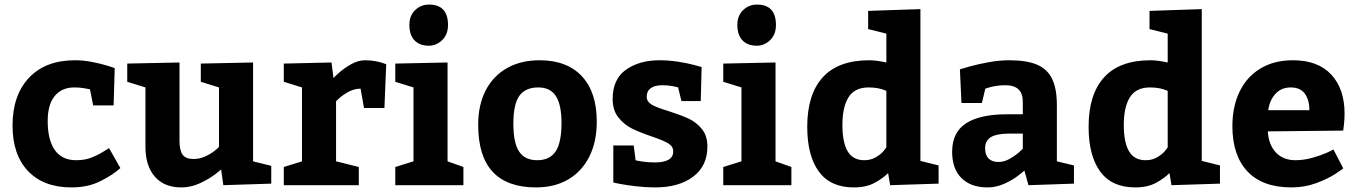

<svg xmlns="http://www.w3.org/2000/svg" viewBox="-20 -815 5973 845"><path d="M294.9 9.8Q171.9 9.8 103.5 -62Q35.2 -133.8 35.2 -262.2Q35.2 -396 107.7 -472.9Q180.2 -549.8 310.1 -549.8Q348.1 -549.8 387 -542Q425.8 -534.2 451.9 -526.1Q478 -518.1 484.9 -515.1L480 -351.1H390.1L376 -421.9Q371.1 -422.9 351.6 -426.5Q332 -430.2 307.1 -430.2Q252 -430.2 220.9 -392.6Q189.9 -355 189.9 -282.2Q189.9 -199.2 221.4 -154.5Q252.9 -109.9 314.9 -109.9Q354 -109.9 383.5 -121.8Q413.1 -133.8 433.1 -146.5Q453.1 -159.2 460 -163.1L509.8 -75.2Q476.1 -44.9 421.6 -17.6Q367.2 9.8 294.9 9.8Z M540 -535.2 770 -540V-194.8Q770 -152.8 783.9 -134Q797.9 -115.2 831.1 -115.2Q859.9 -115.2 884.8 -127.2Q909.7 -139.2 926.8 -153.1Q943.8 -167 943.8 -168.9V-430.2L863.8 -455.1V-535.2L1093.8 -540V-105L1173.8 -85V-6.8L962.9 0L953.1 -69.8Q953.1 -67.9 925.5 -46.9Q897.9 -25.9 858.9 -8.1Q819.8 9.8 777.8 9.8Q702.6 9.8 661.4 -37.6Q620.1 -85 620.1 -168.9V-430.2L540 -455.1Z M1586.9 -549.8Q1610.8 -549.8 1631.8 -545.9Q1652.8 -542 1664.8 -537.6Q1676.8 -533.2 1679.7 -532.2L1671.9 -339.8H1582L1566.9 -424.8Q1541 -424.8 1516.8 -412.4Q1492.7 -399.9 1475.8 -385Q1459 -370.1 1459 -369.1V-105L1559.1 -80.1V0H1229V-80.1L1309.1 -105V-430.2L1229 -455.1V-535.2L1439 -540L1447.8 -471.2Q1447.8 -473.1 1471.2 -494.1Q1494.6 -515.1 1525.6 -532.5Q1556.6 -549.8 1586.9 -549.8Z M1867.7 -794.9Q1951.7 -794.9 1951.7 -705.1Q1951.7 -663.1 1926 -638.4Q1900.4 -613.8 1867.7 -613.8Q1826.7 -613.8 1804.2 -637.5Q1781.7 -661.1 1781.7 -705.1Q1781.7 -746.1 1807.1 -770.5Q1832.5 -794.9 1867.7 -794.9ZM2019.5 -80.1V0H1719.7V-80.1L1799.8 -105V-430.2L1719.7 -455.1V-535.2L1949.7 -540V-105Z M2606.4 -279.8Q2606.4 -190.9 2573.5 -125.5Q2540.5 -60.1 2480.5 -25.1Q2420.4 9.8 2339.4 9.8Q2084.5 9.8 2084.5 -265.1Q2084.5 -354 2117.9 -418Q2151.4 -481.9 2212.4 -515.9Q2273.4 -549.8 2354.5 -549.8Q2475.1 -549.8 2540.8 -479.5Q2606.4 -409.2 2606.4 -279.8ZM2239.3 -270Q2239.3 -187 2264.4 -148.4Q2289.6 -109.9 2344.2 -109.9Q2399.4 -109.9 2425.3 -148.4Q2451.2 -187 2451.2 -274.9Q2451.2 -353 2426.8 -391.6Q2402.3 -430.2 2349.1 -430.2Q2292.5 -430.2 2265.9 -393.6Q2239.3 -356.9 2239.3 -270Z M2861.3 -100.1Q2943.4 -100.1 2942.9 -148.9Q2942.9 -170.9 2919.9 -184.6Q2897 -198.2 2847.2 -214.8Q2793.9 -232.9 2760 -250Q2726.1 -267.1 2701.2 -298.6Q2676.3 -330.1 2676.3 -378.9Q2676.3 -466.8 2735.1 -508.3Q2793.9 -549.8 2882.3 -549.8Q2922.4 -549.8 2963.6 -543.5Q3004.9 -537.1 3033 -529.5Q3061 -522 3067.9 -520L3064 -370.1H2979L2964.4 -430.2Q2964.4 -431.2 2942.1 -435.5Q2919.9 -439.9 2895 -439.9Q2861.8 -439.9 2844 -427Q2826.2 -414.1 2826.2 -389.2Q2826.2 -367.2 2849.1 -354Q2872.1 -340.8 2921.9 -326.2Q2975.1 -309.1 3009.5 -293.5Q3043.9 -277.8 3068.6 -247.8Q3093.3 -217.8 3093.3 -169.9Q3093.3 -85 3030.8 -37.6Q2968.3 9.8 2863.3 9.8Q2821.3 9.8 2780.3 4.9Q2739.3 0 2712.6 -4.9Q2686 -9.8 2679.2 -12.2V-174.8H2769L2777.3 -109.9Q2777.3 -108.9 2803.7 -104.5Q2830.1 -100.1 2861.3 -100.1Z M3311 -794.9Q3395 -794.9 3395 -705.1Q3395 -663.1 3369.4 -638.4Q3343.8 -613.8 3311 -613.8Q3270 -613.8 3247.6 -637.5Q3225.1 -661.1 3225.1 -705.1Q3225.1 -746.1 3250.5 -770.5Q3275.9 -794.9 3311 -794.9ZM3462.9 -80.1V0H3163.1V-80.1L3243.2 -105V-430.2L3163.1 -455.1V-535.2L3393.1 -540V-105Z M3737.8 9.8Q3634.8 9.8 3583.7 -60.1Q3532.7 -129.9 3532.7 -256.8Q3532.7 -399.9 3601.1 -474.9Q3669.4 -549.8 3805.7 -549.8Q3836.4 -549.8 3880.9 -540V-667L3800.8 -687V-767.1L4030.8 -774.9V-106.9L4110.8 -86.9V-6.8L3897.5 0L3888.7 -53.2Q3866.7 -30.8 3829.6 -10.5Q3792.5 9.8 3737.8 9.8ZM3802.7 -430.2Q3741.7 -430.2 3714.6 -387.2Q3687.5 -344.2 3687.5 -265.1Q3687.5 -188 3710.7 -148.9Q3733.9 -109.9 3783.7 -109.9Q3811.5 -109.9 3833.5 -122.3Q3855.5 -134.8 3868.2 -149.9Q3880.9 -165 3880.9 -167V-415Q3848.6 -430.2 3802.7 -430.2Z M4326.2 9.8Q4252.9 9.8 4211.7 -31Q4170.4 -71.8 4170.4 -147Q4170.4 -232.9 4231.9 -272.5Q4293.5 -312 4411.1 -312H4481.4V-367.2Q4481.4 -440.4 4404.3 -439.9Q4381.3 -439.9 4361.8 -436.5Q4342.3 -433.1 4330.8 -429.4Q4319.3 -425.8 4316.4 -424.8L4301.3 -361.8H4211.4L4204.6 -509.8Q4213.4 -512.7 4247.8 -522.5Q4282.2 -532.2 4330.3 -541Q4378.4 -549.8 4421.4 -549.8Q4498.5 -549.8 4543.9 -530.5Q4589.4 -511.2 4610.4 -468Q4631.3 -424.8 4631.3 -352.1V-105L4706.5 -86.9V-6.8L4506.3 0L4488.3 -64.9Q4488.3 -63 4462.4 -43Q4436.5 -22.9 4400.4 -6.6Q4364.3 9.8 4326.2 9.8ZM4374.5 -102.1Q4398.4 -102.1 4421.9 -115Q4445.3 -127.9 4461.4 -141.8Q4477.5 -155.8 4481.4 -160.2V-227.1H4424.3Q4366.2 -227.1 4340.8 -211.4Q4315.4 -195.8 4315.4 -162.1Q4315.4 -132.8 4330.8 -117.4Q4346.2 -102.1 4374.5 -102.1Z M4976.1 9.8Q4873 9.8 4822 -60.1Q4771 -129.9 4771 -256.8Q4771 -399.9 4839.4 -474.9Q4907.7 -549.8 5043.9 -549.8Q5074.7 -549.8 5119.1 -540V-667L5039.1 -687V-767.1L5269 -774.9V-106.9L5349.1 -86.9V-6.8L5135.7 0L5127 -53.2Q5105 -30.8 5067.9 -10.5Q5030.8 9.8 4976.1 9.8ZM5041 -430.2Q4980 -430.2 4952.9 -387.2Q4925.8 -344.2 4925.8 -265.1Q4925.8 -188 4949 -148.9Q4972.2 -109.9 5022 -109.9Q5049.8 -109.9 5071.8 -122.3Q5093.8 -134.8 5106.4 -149.9Q5119.1 -165 5119.1 -167V-415Q5086.9 -430.2 5041 -430.2Z M5680.7 -109.9Q5717.8 -109.9 5755.1 -120.4Q5792.5 -130.9 5817.1 -141.8Q5841.8 -152.8 5848.6 -157.2L5891.6 -74.2Q5891.6 -72.3 5856.7 -49.6Q5821.8 -26.9 5771.2 -8.5Q5720.7 9.8 5663.6 9.8Q5536.6 9.8 5470.2 -60.5Q5403.8 -130.9 5403.8 -259.8Q5403.8 -346.7 5435.8 -412.4Q5467.8 -478 5527.8 -513.9Q5587.9 -549.8 5670.4 -549.8Q5780.3 -549.8 5838.9 -486.8Q5897.5 -423.8 5897.5 -314.9Q5897.5 -291 5895 -268.6Q5892.6 -246.1 5891.6 -240.2L5559.6 -236.8Q5563.5 -176.8 5595.9 -143.3Q5628.4 -109.9 5680.7 -109.9ZM5561.5 -330.1H5742.7Q5742.7 -375 5722.7 -402.6Q5702.6 -430.2 5660.6 -430.2Q5619.6 -430.2 5593.8 -402.6Q5567.9 -375 5561.5 -330.1Z"/></svg>

Font: Kadwa
Style: Regular
Weight: 400
Designer: Sol Matas
Foundry: Sol Matas
Version: Version 1.000;PS 001.000;hotconv 1.0.70;makeotf.lib2.5.58329